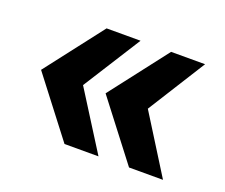

<svg xmlns="http://www.w3.org/2000/svg" viewBox="-77 -640 739 632"><g transform="rotate(20 292.0 -324.5)"><path d="M199 -122H318L190 -325L318 -527H199L43 -325ZM425 -122H544L417 -325L544 -527H425L269 -325Z"/></g></svg>

Font: Archivo ExtraBold
Style: Regular
Weight: 800
Designer: Hector Gatti
Foundry: Omnibus-Type
Version: Version 2.001